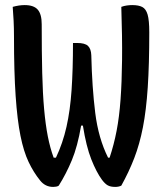

<svg xmlns="http://www.w3.org/2000/svg" viewBox="-20 -727 640 755"><path d="M30 -700Q55 -707 77 -707Q113 -707 128.5 -689Q144 -671 144 -632Q144 -522 146 -440.5Q148 -359 153.5 -298Q159 -237 168 -191Q177 -145 191 -107H200Q227 -164 241.5 -228.5Q256 -293 261.5 -373.5Q267 -454 267 -558H283Q314 -558 326 -546.5Q338 -535 339 -510Q342 -383 354.5 -283Q367 -183 405 -107H411Q428 -158 438.5 -212.5Q449 -267 454 -335Q459 -403 460 -492Q461 -581 457 -700Q468 -704 479 -705.5Q490 -707 500 -707Q525 -707 539.5 -699.5Q554 -692 560.5 -669.5Q567 -647 567 -600Q567 -474 561 -383.5Q555 -293 542 -226.5Q529 -160 508 -105.5Q487 -51 457 3Q447 8 433 8Q415 8 404 2Q393 -4 381 -20Q359 -50 339 -100.5Q319 -151 306 -233H299Q285 -151 262.5 -97Q240 -43 211 3Q207 6 200.5 7Q194 8 189 8Q158 8 138 -17Q112 -49 92.5 -90Q73 -131 60.5 -193Q48 -255 41.5 -349.5Q35 -444 35 -583Q35 -617 33.5 -646Q32 -675 30 -700Z"/></svg>

Font: Recursive Mn Csl St Med
Style: Regular
Weight: 500
Monospace: yes
Version: Version 1.079;hotconv 1.0.112;makeotfexe 2.5.65598; ttfautoh